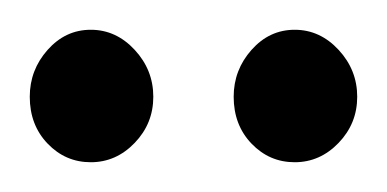

<svg xmlns="http://www.w3.org/2000/svg" viewBox="-20 -696 260 129"><path d="M0 -631Q0 -649 12 -662.5Q24 -676 41 -676Q58 -676 70.5 -662.5Q83 -649 83 -631Q83 -613 70.5 -600Q58 -587 41 -587Q24 -587 12 -599.5Q0 -612 0 -631ZM137 -631Q137 -649 149 -662.5Q161 -676 178 -676Q195 -676 207.5 -662.5Q220 -649 220 -631Q220 -613 207.5 -600Q195 -587 178 -587Q161 -587 149 -599.5Q137 -612 137 -631Z"/></svg>

Font: Quattrocento Sans
Style: Regular
Weight: 400
Designer: Pablo Impallari
Foundry: Pablo Impallari, Igino Marini, Brenda Gallo
Version: Version 2.000